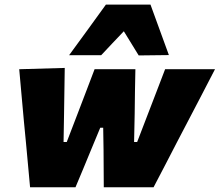

<svg xmlns="http://www.w3.org/2000/svg" viewBox="-20 -794 932 814"><path d="M107.5 0Q103 -47 98.8 -94.5Q94.5 -142 90 -190L81.5 -278Q76.5 -334 71.5 -388.8Q66.5 -443.5 61.5 -500.5L254.5 -506Q254 -460.5 253 -408.5Q252 -356.5 251.5 -308.5L249.5 -192H263L308.5 -310.5Q327 -359.5 345 -406Q363 -452.5 381 -500.5H554Q553 -455 552.2 -406.8Q551.5 -358.5 551 -312L548.5 -192H561.5L608 -313Q626 -359.5 645 -409.2Q664 -459 680 -500.5H891.5Q862 -444 833.8 -389.2Q805.5 -334.5 776 -278.5L730.5 -191.5Q705 -142 680.2 -94.2Q655.5 -46.5 631 0H420Q420 -37.5 419.5 -79Q419 -120.5 419 -159.5L417.5 -252.5H405L364.5 -155Q349 -117 332.5 -77.5Q316 -38 300 0ZM568 -559Q552.5 -584 536.8 -609.8Q521 -635.5 505 -661.5Q480.5 -635.5 456.2 -610.2Q432 -585 409 -560H273Q313 -614.5 351.5 -667.5Q390 -720.5 429 -774.5H618Q637.5 -721 657 -667.5Q676.5 -614 696 -560.5Z"/></svg>

Font: Commissioner ExtraBold
Style: Italic
Weight: 800
Italic angle: -12°
Designer: Kostas Bartsokas
Foundry: Kostas Bartsokas
Version: Version 1.000; ttfautohint (v1.8.3)